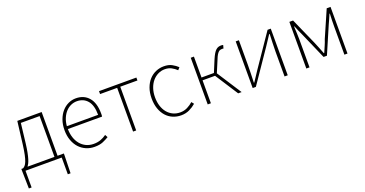

<svg xmlns="http://www.w3.org/2000/svg" viewBox="-36 -1194 3876 2038"><g transform="rotate(-20 1902.5 -175.5)"><path d="M48 -33Q60 -39 71.5 -51.5Q83 -64 93.5 -90Q104 -116 113.5 -160Q123 -204 132 -274L163 -527H438V-33H509V-13L504 189H473V0H64V189H33L29 -13V-33ZM403 -33V-494H191L165 -272Q158 -215 150 -174.5Q142 -134 133.5 -106Q125 -78 116 -61Q107 -44 99 -33Z M841 13Q791 13 747 -6Q703 -25 670.5 -60Q638 -95 619 -146.5Q600 -198 600 -262Q600 -327 619 -378.5Q638 -430 669.5 -466Q701 -502 742 -521Q783 -540 827 -540Q919 -540 972.5 -477.5Q1026 -415 1026 -297Q1026 -289 1026 -280Q1026 -271 1024 -262H638Q638 -210 652.5 -165.5Q667 -121 694 -88.5Q721 -56 759 -38Q797 -20 843 -20Q888 -20 923 -33Q958 -46 988 -68L1004 -37Q974 -19 937 -3Q900 13 841 13ZM991 -294Q991 -402 946.5 -454.5Q902 -507 827 -507Q792 -507 759.5 -492.5Q727 -478 701.5 -450.5Q676 -423 659 -383.5Q642 -344 638 -294Z M1086 -527H1508V-494H1314V0H1279V-494H1086Z M1820 13Q1770 13 1726.5 -5.5Q1683 -24 1651.5 -59.5Q1620 -95 1602 -146Q1584 -197 1584 -262Q1584 -328 1603 -380Q1622 -432 1654.5 -467.5Q1687 -503 1730 -521.5Q1773 -540 1821 -540Q1875 -540 1912 -519.5Q1949 -499 1975 -474L1952 -448Q1926 -473 1894 -490Q1862 -507 1821 -507Q1779 -507 1743 -489Q1707 -471 1680 -439Q1653 -407 1637.5 -361.5Q1622 -316 1622 -262Q1622 -208 1636 -163.5Q1650 -119 1676.5 -87Q1703 -55 1739.5 -37.5Q1776 -20 1821 -20Q1865 -20 1902 -38.5Q1939 -57 1967 -83L1988 -56Q1955 -27 1913 -7Q1871 13 1820 13Z M2158 -527V-291H2298L2354 -426Q2369 -461 2382.5 -483.5Q2396 -506 2410 -518.5Q2424 -531 2438.5 -535.5Q2453 -540 2469 -540Q2484 -540 2492 -536L2482 -500Q2477 -502 2467 -502Q2456 -502 2445.5 -499Q2435 -496 2425.5 -487Q2416 -478 2405.5 -461Q2395 -444 2384 -415L2326 -277L2505 0H2466L2299 -259H2158V0H2122V-527Z M2666 -527V-249Q2666 -205 2664.5 -154Q2663 -103 2661 -49H2666Q2683 -74 2704 -106.5Q2725 -139 2742 -164L2990 -527H3026V0H2990V-277Q2990 -322 2992 -373Q2994 -424 2996 -478H2990L2914 -363L2666 0H2630V-527Z M3278 -527 3411 -227Q3425 -193 3439 -159Q3453 -125 3466 -90H3471Q3486 -125 3501 -159Q3516 -193 3527 -227L3658 -527H3701V0H3666V-318Q3666 -347 3667 -386Q3668 -425 3670 -463H3666Q3654 -434 3642.5 -408.5Q3631 -383 3619 -357L3488 -53H3450L3317 -357Q3305 -383 3293.5 -408.5Q3282 -434 3271 -463H3266Q3268 -425 3270 -386Q3272 -347 3272 -318V0H3236V-527Z"/></g></svg>

Font: Kinto Sans Thin
Style: Regular
Weight: 100
Designer: Authors: Ryoko NISHIZUKA  (kana & ideographs); Paul D. Hunt (Latin, Greek & Cyrillic); Wenlong ZHANG  (bopomofo); Sandol
Foundry: Adobe Systems Incorporated, ookami Inc.
Version: Version 0.001